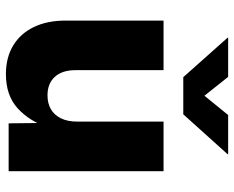

<svg xmlns="http://www.w3.org/2000/svg" viewBox="-92 -698 799 656"><g transform="rotate(90 308.0 -370.5)"><path d="M233.9 9.3Q177.2 9.3 136.2 -15.4Q95.2 -40 73 -85.9Q50.8 -131.8 50.8 -194.8V-529.3H220.2V-228.5Q220.2 -183.1 242.9 -158Q265.6 -132.8 306.2 -132.8Q333.5 -132.8 353.5 -144.3Q373.5 -155.8 384.8 -178.7Q396 -201.7 396 -234.9V-529.3H565.4V0H401.9L400.4 -138.2H417.5Q395 -71.3 350.8 -31Q306.6 9.3 233.9 9.3ZM243.2 -750 307.6 -668.9 373.5 -750H507.3V-748L371.1 -596.7H244.1L109.4 -748V-750Z"/></g></svg>

Font: Inter 24pt ExtraBold
Style: Regular
Weight: 800
Designer: Rasmus Andersson
Foundry: rsms
Version: Version 4.001;git-66647c0bb